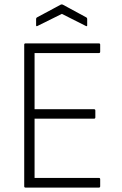

<svg xmlns="http://www.w3.org/2000/svg" viewBox="-20 -852 552 872"><path d="M96 0Q90 0 90 -6V-649Q90 -655 96 -655H429Q435 -655 435 -649V-617Q435 -611 429 -611H137V-356H407Q413 -356 413 -350V-319Q413 -313 407 -313H137V-44H429Q435 -44 435 -38V-6Q435 0 429 0ZM150 -734Q144 -731 144 -737V-766Q144 -771 148 -773L256 -831Q260 -833 265 -831L372 -773Q376 -771 376 -766V-737Q376 -731 370 -734L261 -789Z"/></svg>

Font: Sofia Sans Semi Condensed Light
Style: Regular
Weight: 300
Designer: Botio Nikoltchev, Ani Petrova
Foundry: lettersoup
Version: Version 4.100; ttfautohint (v1.8.4.7-5d5b)